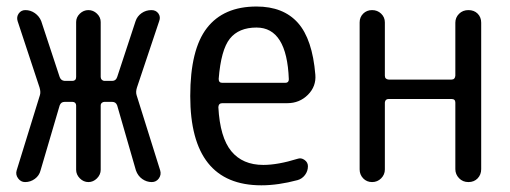

<svg xmlns="http://www.w3.org/2000/svg" viewBox="-20 -550 1540 580"><path d="M55.7 0Q43 0 34.7 -11.2Q26.4 -22.5 30.3 -35.2L100.6 -262.7Q103.5 -271.5 99.6 -285.2L33.2 -486.3Q29.3 -499 36.6 -509.3Q43.9 -519.5 56.6 -519.5Q72.3 -519.5 85.4 -510.3Q98.6 -501 104.5 -486.3L160.2 -317.4Q164.1 -306.6 174.8 -305.7H199.2Q204.1 -305.7 207 -308.6Q210 -311.5 210 -317.4V-483.4Q210 -498 221.2 -508.8Q232.4 -519.5 247.1 -519.5Q261.7 -519.5 272.9 -508.8Q284.2 -498 284.2 -483.4V-317.4Q284.2 -312.5 287.6 -309.1Q291 -305.7 294.9 -305.7H319.3Q330.1 -305.7 334 -317.4L389.6 -486.3Q394.5 -501 407.7 -510.3Q420.9 -519.5 437.5 -519.5Q451.2 -519.5 458.5 -509.3Q465.8 -499 460.9 -486.3L393.6 -285.2Q389.6 -272.5 392.6 -262.7L463.9 -35.2Q467.8 -22.5 460 -11.2Q452.1 0 438.5 0Q422.9 0 409.7 -9.3Q396.5 -18.6 390.6 -35.2L334 -231.4Q330.1 -242.2 319.3 -242.2H294.9Q291 -242.2 287.6 -239.3Q284.2 -236.3 284.2 -231.4V-37.1Q284.2 -22.5 272.9 -11.2Q261.7 0 247.1 0Q232.4 0 221.2 -11.2Q210 -22.5 210 -37.1V-231.4Q210 -236.3 207 -239.3Q204.1 -242.2 199.2 -242.2H174.8Q164.1 -242.2 160.2 -231.4L102.5 -35.2Q98.6 -19.5 85.4 -9.8Q72.3 0 55.7 0Z M754.9 -466.8Q701.2 -466.8 674.3 -433.1Q647.5 -399.4 640.6 -311.5Q640.6 -299.8 651.4 -299.8H841.8Q852.5 -299.8 852.5 -310.5Q846.7 -466.8 754.9 -466.8ZM769.5 9.8Q554.7 9.8 554.7 -259.8Q554.7 -400.4 605 -465.3Q655.3 -530.3 754.9 -530.3Q835.9 -530.3 879.9 -481Q923.8 -431.6 932.6 -324.2Q935.5 -289.1 910.2 -263.7Q884.8 -238.3 847.7 -238.3H651.4Q640.6 -238.3 639.6 -226.6Q644.5 -134.8 678.7 -93.3Q712.9 -51.8 775.4 -51.8Q819.3 -51.8 878.9 -70.3Q889.6 -74.2 899.9 -66.9Q910.2 -59.6 910.2 -47.9Q910.2 -33.2 901.4 -21.5Q892.6 -9.8 878.9 -5.9Q820.3 9.8 769.5 9.8Z M1066.4 -38.1V-482.4Q1066.4 -498 1077.1 -508.8Q1087.9 -519.5 1104 -519.5Q1120.1 -519.5 1131.3 -508.8Q1142.6 -498 1142.6 -482.4V-321.3Q1142.6 -310.5 1154.3 -309.6H1343.8Q1354.5 -309.6 1355.5 -321.3V-481.4Q1355.5 -497.1 1366.7 -508.3Q1377.9 -519.5 1395 -519.5Q1412.1 -519.5 1422.9 -508.8Q1433.6 -498 1433.6 -481.4V-39.1Q1433.6 -22.5 1422.9 -11.2Q1412.1 0 1395 0Q1377.9 0 1366.7 -11.7Q1355.5 -23.4 1355.5 -39.1V-240.2Q1355.5 -251 1343.8 -251H1154.3Q1143.6 -251 1142.6 -240.2V-38.1Q1142.6 -22.5 1131.3 -11.2Q1120.1 0 1104 0Q1087.9 0 1077.1 -11.2Q1066.4 -22.5 1066.4 -38.1Z"/></svg>

Font: Rounded-X Mgen+ 1mn regular
Style: Regular
Weight: 400
Designer: [Source Han Sans]
Ryoko NISHIZUKA  (kana & ideographs); Paul D. Hunt (Latin, Greek & Cyrillic); Wenlong ZHANG  (bopomofo
Version: Version 1.059.20150602